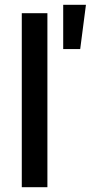

<svg xmlns="http://www.w3.org/2000/svg" viewBox="-20 -782 379 802"><path d="M71 0V-727H178V0ZM339 -762 315 -577H244V-762Z"/></svg>

Font: Sinter Medium
Style: Regular
Weight: 500
Foundry: Adobe & rsms
Version: Version 1.000